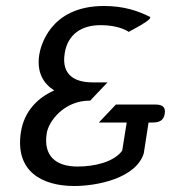

<svg xmlns="http://www.w3.org/2000/svg" viewBox="-20 -610 571 641"><path d="M50 -170C29 -39 119 11 228 11C305 11 434 -15 460 -98L476 -201H490C515 -201 527 -210 530 -231C533 -250 525 -261 499 -261H367L310 -201H403L388 -107C361 -70 298 -54 239 -54C166 -54 124 -90 136 -165C142 -205 194 -274 279 -274H281L339 -335H289C233 -335 184 -357 196 -432C206 -496 253 -526 315 -526C352 -526 384 -519 408 -505C408 -505 410 -503 410 -503C410 -503 412 -505 412 -505C412 -505 495 -547 480 -554C440 -574 393 -590 327 -590C145 -590 115 -452 111 -427C102 -368 125 -331 161 -308C108 -285 61 -240 50 -170Z"/></svg>

Font: Charger Sport
Style: DfBdObl
Weight: 400
Designer: Jasper
Foundry: Cannot Into Space Fonts
Version: Version 1.1